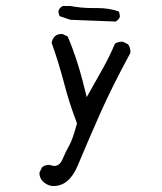

<svg xmlns="http://www.w3.org/2000/svg" viewBox="-20 -498 540 639"><path d="M111.3 78.6Q111.3 94.2 122.8 105.7Q134.3 117.2 150.4 120.6Q154.3 121.1 158.2 121.1Q210.4 121.1 238.8 52.7Q271.5 -25.4 311.5 -116.2Q351.6 -207 413.6 -321.3Q414.1 -323.2 414.1 -325.2Q414.1 -339.8 406.2 -350.6L389.6 -358.9Q387.7 -359.4 385 -359.4Q382.3 -359.4 377.9 -358.4Q369.6 -357.4 362.3 -352.1Q345.2 -311.5 323.2 -271.7Q301.3 -231.9 268.6 -174.8L264.2 -192.4Q245.1 -272 222.7 -332.5Q214.8 -355 205.1 -376.5L189.5 -384.3Q187.5 -384.8 183.1 -384.8Q178.7 -384.8 172.9 -383.1Q167 -381.3 161.6 -376.5Q153.8 -367.2 151.9 -355.5Q175.3 -289.6 192.9 -222.7Q210 -155.8 236.3 -87.4Q221.7 -33.2 210.2 -13.4Q198.7 6.3 188.5 31.2Q178.7 54.2 160.6 54.2Q154.3 54.2 147.5 51.3Q145.5 50.8 143.6 50.8Q129.4 50.8 120.1 58.6L111.8 75.2Q111.3 77.1 111.3 78.6ZM288.6 -471.2Q249 -471.2 214.4 -478H189Q179.7 -473.6 175.3 -463.9Q174.8 -461.9 174.8 -460Q174.8 -451.2 178.7 -444.3L214.4 -432.1L364.7 -426.3Q374 -430.7 378.4 -440.4Q378.9 -442.4 378.9 -444.3Q378.9 -446.3 378.4 -448.7Q377.9 -454.1 375 -460Q342.8 -471.2 304.2 -471.2Z"/></svg>

Font: Bakudai
Style: ExtraLight
Weight: 200
Version: Version 1.48